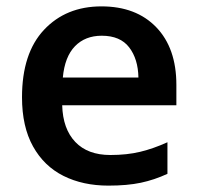

<svg xmlns="http://www.w3.org/2000/svg" viewBox="-20 -572 620 602"><path d="M298 -552Q407 -552 470 -486.5Q533 -421 533 -306V-242H175Q177 -168 216 -127Q255 -86 326 -86Q378 -86 419.5 -96Q461 -106 505 -126V-27Q464 -8 421.5 1Q379 10 320 10Q240 10 179 -20.5Q118 -51 83.5 -113Q49 -175 49 -267Q49 -405 118 -478.5Q187 -552 298 -552ZM299 -460Q247 -460 215 -427Q183 -394 177 -329H414Q413 -387 385 -423.5Q357 -460 299 -460Z"/></svg>

Font: Noto Sans New Tai Lue Semibold
Style: Regular
Weight: 400
Designer: Monotype Design Team
Foundry: Monotype Imaging Inc.
Version: Version 2.004; ttfautohint (v1.8.4.7-5d5b)